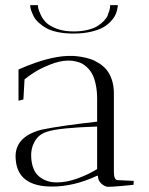

<svg xmlns="http://www.w3.org/2000/svg" viewBox="-20 -720 579 745"><path d="M359.9 -38.1H356.9Q266.6 3.9 182.1 3.9Q48.8 3.9 41 -101.1Q32.7 -188.5 141.1 -216.8Q210.4 -231.4 356.9 -248V-335.9Q356.9 -366.2 351.8 -390.6Q346.7 -415 339.1 -430.2Q331.5 -445.3 320.1 -456.5Q308.6 -467.8 299.1 -472.9Q289.6 -478 276.9 -481Q264.2 -483.9 257.8 -484.4Q251.5 -484.9 243.2 -484.9Q211.4 -484.4 173.3 -469Q135.3 -453.6 113 -439.2Q90.8 -424.8 75.2 -412.1L70.8 -334L51.8 -329.1V-450.2L62.5 -455.1Q73.2 -459.5 85.7 -464.6Q98.1 -469.7 117.9 -476.6Q137.7 -483.4 157 -488.8Q176.3 -494.1 199.2 -498.3Q222.2 -502.4 242.2 -502.9Q254.4 -503.4 265.9 -502.9Q277.3 -502.4 296.4 -499.3Q315.4 -496.1 331.3 -490.7Q347.2 -485.4 364.5 -474.4Q381.8 -463.4 394 -448.5Q406.2 -433.6 414.1 -410.2Q421.9 -386.7 421.9 -357.9V-51.8Q421.9 -21 438 -21L499 -18.1L498 -2.9Q488.8 -1.5 451.4 1.7Q414.1 4.9 397.9 4.9Q386.2 3.9 373 -7.8Q359.9 -19.5 359.9 -38.1ZM200.2 -12.2Q237.8 -12.2 279.5 -27.1Q321.3 -42 356.9 -64V-229Q207 -224.1 163.1 -209Q129.9 -199.2 114.3 -170.4Q98.6 -141.6 101.1 -109.9Q104 -57.6 132.1 -34.9Q160.2 -12.2 200.2 -12.2ZM97.2 -700.2H127Q127 -695.8 128.2 -688.7Q129.4 -681.6 137.5 -663.8Q145.5 -646 159.2 -632.3Q172.9 -618.7 202.1 -607.9Q231.4 -597.2 271 -598.1Q299.8 -598.6 323 -604.7Q346.2 -610.8 359.9 -619.9Q373.5 -628.9 383.8 -639.6Q394 -650.4 398.2 -661.1Q402.3 -671.9 404.8 -680.7Q407.2 -689.5 407.2 -694.8V-700.2H437Q437 -697.8 436.8 -694.1Q436.5 -690.4 433.8 -679.2Q431.2 -668 425.5 -657.7Q419.9 -647.5 407.7 -634.8Q395.5 -622.1 378.4 -612.8Q361.3 -603.5 333.3 -596.9Q305.2 -590.3 270 -589.8Q234.9 -589.4 206.3 -595Q177.7 -600.6 160.4 -610.4Q143.1 -620.1 130.1 -632.1Q117.2 -644 111.1 -656Q105 -668 101.6 -677.7Q98.1 -687.5 97.7 -693.8Z"/></svg>

Font: Antic Didone
Style: Regular
Weight: 400
Designer: Santiago Orozco
Foundry: Santiago Orozco
Version: Version 2.000